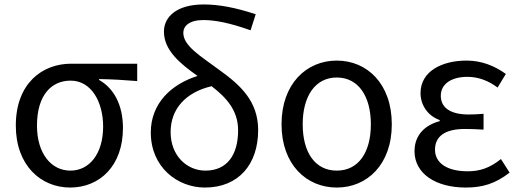

<svg xmlns="http://www.w3.org/2000/svg" viewBox="-20 -829 2331 862"><path d="M295 13C428 13 532 -85 532 -254C532 -357 492 -432 425 -470V-474C485 -473 535 -470 596 -465V-543H299C171 -543 51 -456 51 -265C51 -86 164 13 295 13ZM296 -63C209 -63 146 -141 146 -265C146 -402 211 -467 297 -467C391 -467 443 -370 443 -261C443 -139 382 -63 296 -63Z M902 -63C820 -63 746 -129 746 -236C746 -341 815 -415 930 -442C996 -391 1049 -334 1049 -244C1049 -134 1000 -63 902 -63ZM1128 -765C1038 -795 962 -809 895 -809C771 -809 716 -752 716 -687C716 -603 789 -543 867 -488C749 -451 657 -365 657 -234C657 -79 776 13 900 13C1051 13 1139 -91 1139 -245C1139 -375 1059 -447 966 -514C878 -579 803 -623 803 -682C803 -712 830 -739 893 -739C946 -739 1012 -726 1105 -693Z M1492 13C1628 13 1739 -90 1739 -271C1739 -453 1628 -557 1492 -557C1356 -557 1244 -453 1244 -271C1244 -90 1356 13 1492 13ZM1492 -63C1395 -63 1339 -144 1339 -271C1339 -397 1395 -481 1492 -481C1589 -481 1645 -397 1645 -271C1645 -144 1589 -63 1492 -63Z M2071 13C2146 13 2203 -4 2268 -54L2229 -115C2178 -74 2133 -60 2080 -60C1987 -60 1933 -97 1933 -157C1933 -217 1978 -250 2067 -250C2094 -250 2120 -249 2151 -247V-318C2125 -316 2105 -315 2084 -315C1996 -315 1959 -350 1959 -399C1959 -455 2011 -484 2078 -484C2128 -484 2172 -467 2214 -436L2251 -497C2200 -534 2141 -557 2075 -557C1964 -557 1868 -509 1868 -411C1868 -360 1898 -310 1954 -290V-285C1893 -269 1841 -227 1841 -150C1841 -49 1937 13 2071 13Z"/></svg>

Font: Noto Sans Japanese Regular
Style: Regular
Weight: 400
Designer: Ryoko NISHIZUKA (kana & ideographs); Paul D. Hunt (Latin, Greek & Cyrillic); Wenlong ZHANG (bopomofo); Sandoll Communica
Foundry: Adobe Systems Incorporated
Version: Version 1.000;PS 1;hotconv 1.0.78;makeotf.lib2.5.61930